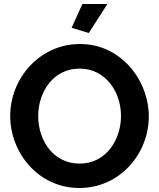

<svg xmlns="http://www.w3.org/2000/svg" viewBox="-20 -935 796 960"><path d="M424 -770 517 -915H392L338 -796ZM31 -355C31 -173 170 5 377 5C578 5 724 -165 724 -353C724 -532 586 -715 380 -715C179 -715 31 -544 31 -355ZM378 -117C247 -117 171 -232 171 -355C171 -472 244 -592 378 -592C506 -592 585 -478 585 -355C585 -238 512 -117 378 -117Z"/></svg>

Font: FIGSv2-sans-serif
Style: Bold
Weight: 700
Designer: Matt McInerney, Pablo Impallari, Rodrigo Fuenzalida,Mirko Velimirovic
Foundry: Matt McInerney, Pablo Impallari, Rodrigo Fuenzalida
Version: Version 4.021;hotconv 1.0.109;makeotfexe 2.5.65596